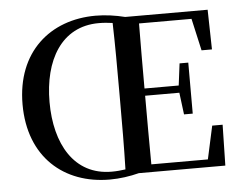

<svg xmlns="http://www.w3.org/2000/svg" viewBox="-53 -818 1126 900"><g transform="rotate(-5 509.5 -367.5)"><path d="M178 -368C178 -564 263 -717 440 -717C463 -717 484 -715 505 -712C508 -606 508 -500 508 -393V-342C508 -235 508 -128 505 -23C484 -20 463 -18 440 -18C263 -18 178 -172 178 -368ZM928 -192 894 -36H628C627 -138 627 -242 627 -359H788L801 -256H842V-496H801L788 -393H627C627 -500 627 -601 628 -699H875L909 -548H958L954 -735H566C522 -746 474 -753 428 -753C214 -753 51 -615 51 -368C51 -120 213 18 428 18C476 18 523 11 566 0H973L977 -192Z"/></g></svg>

Font: Noto Serif CJK HK SemiBold
Style: Regular
Weight: 600
Designer: Ryoko NISHIZUKA 西塚涼子 (kana & ideographs); Frank Grießhammer (Latin, Greek & Cyrillic); Wenlong ZHANG 张文龙 (bopomofo); San
Foundry: Adobe
Version: Version 2.001;hotconv 1.1.0;makeotfexe 2.6.0